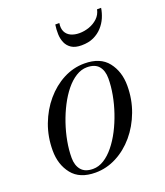

<svg xmlns="http://www.w3.org/2000/svg" viewBox="-129 -768 744 866"><g transform="rotate(-20 243.0 -335.0)"><path d="M181 10Q105.5 10 69 -36Q32.5 -82 32.5 -149.5Q32.5 -215 54.2 -273Q76 -331 113.5 -375.2Q151 -419.5 199.2 -444.8Q247.5 -470 300.5 -470Q376.5 -470 412.8 -423.8Q449 -377.5 449 -310Q449 -244.5 427.2 -186.5Q405.5 -128.5 368 -84.2Q330.5 -40 282.2 -15Q234 10 181 10ZM176 -9.5Q203.5 -9.5 229 -25.5Q254.5 -41.5 277.2 -69.5Q300 -97.5 318.8 -133.8Q337.5 -170 351.2 -210.5Q365 -251 372.5 -292Q380 -333 380 -370Q380 -407 362 -428.5Q344 -450 305.5 -450Q278.5 -450 252.8 -434Q227 -418 204.2 -390Q181.5 -362 162.8 -325.8Q144 -289.5 130.2 -249Q116.5 -208.5 109 -167.8Q101.5 -127 101.5 -89.5Q101.5 -53 119.8 -31.2Q138 -9.5 176 -9.5ZM318 -551Q288 -551 270.2 -562.5Q252.5 -574 244.2 -592.8Q236 -611.5 235.2 -634.2Q234.5 -657 238 -680H257.5Q253.5 -655.5 261.5 -639Q269.5 -622.5 287 -614.2Q304.5 -606 328 -606Q351.5 -606 375 -614.2Q398.5 -622.5 416 -639Q433.5 -655.5 438.5 -680H458Q454.5 -657 444.8 -634.2Q435 -611.5 418 -592.8Q401 -574 376.5 -562.5Q352 -551 318 -551Z"/></g></svg>

Font: Bodoni Moda SC
Style: Italic
Weight: 400
Italic angle: -13°
Designer: Owen Earl
Foundry: indestructible type
Version: Version 2.005